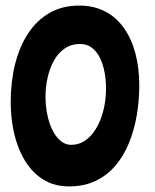

<svg xmlns="http://www.w3.org/2000/svg" viewBox="-20 -647 556 690"><path d="M227 23Q186 23 152.8 7.5Q119.5 -8 94.5 -36Q69.5 -64 52.5 -102.2Q35.5 -140.5 27 -185.8Q18.5 -231 18.5 -280.5Q18.5 -353.5 34.2 -416.5Q50 -479.5 81 -526.8Q112 -574 158 -600.5Q204 -627 264.5 -627Q317 -627 357.5 -606Q398 -585 425.2 -546.5Q452.5 -508 466.5 -455.5Q480.5 -403 480.5 -339.5Q480.5 -285.5 471.5 -232.8Q462.5 -180 443.8 -133.8Q425 -87.5 395.2 -52.2Q365.5 -17 323.8 3Q282 23 227 23ZM235.5 -126.5Q260.5 -126.5 280.2 -138.2Q300 -150 315.2 -170.2Q330.5 -190.5 340.8 -216.5Q351 -242.5 356 -271.2Q361 -300 361 -328.5Q361 -358.5 355.8 -387Q350.5 -415.5 339.2 -438.8Q328 -462 310.2 -475.5Q292.5 -489 267.5 -489Q236.5 -489 213 -473Q189.5 -457 174.2 -430Q159 -403 151.2 -368.5Q143.5 -334 143.5 -297.5Q143.5 -273 147.5 -248.2Q151.5 -223.5 159.2 -201.5Q167 -179.5 178.2 -162.8Q189.5 -146 204 -136.2Q218.5 -126.5 235.5 -126.5Z"/></svg>

Font: Gluten Thin Medium
Style: Regular
Weight: 500
Version: Version 1.300